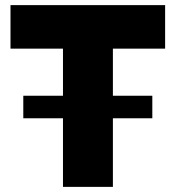

<svg xmlns="http://www.w3.org/2000/svg" viewBox="-20 -730 686 750"><path d="M625 -540H421V-356H575V-268H421V0H226V-268H71V-356H226V-540H21V-710H625Z"/></svg>

Font: Raleway-v4020 Black
Style: Regular
Weight: 900
Designer: Matt McInerney, Pablo Impallari, Rodrigo Fuenzalida
Foundry: Matt McInerney, Pablo Impallari, Rodrigo Fuenzalida
Version: Version 4.020;PS 004.020;hotconv 1.0.88;makeotf.lib2.5.64775